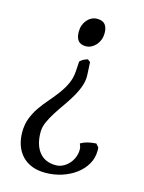

<svg xmlns="http://www.w3.org/2000/svg" viewBox="-113 -537 659 878"><g transform="rotate(15 216.5 -98.0)"><path d="M207 -258.8Q215.3 -266.6 222.9 -270.8Q230.5 -274.9 243.2 -278.8L255.9 -269L258.8 -211.9Q260.7 -184.1 251.2 -156.7Q241.7 -129.4 226.1 -102.5Q210.4 -75.7 192.1 -49.8Q173.8 -23.9 157.7 1.2Q141.6 26.4 130.9 50.5Q120.1 74.7 120.1 98.1Q120.1 158.7 147.5 192.9Q174.8 227.1 226.1 227.1Q243.7 227.1 259.5 219Q275.4 210.9 287.6 197.5Q299.8 184.1 306.9 166.5Q314 148.9 314 129.9Q314 122.6 312 115.7Q310.1 108.9 307.1 102.1Q323.7 92.8 340.8 88.6Q357.9 84.5 379.9 83L393.1 98.1Q394 102.1 394 106V113.8Q394 148.4 377.2 177.5Q360.4 206.5 331.8 227.8Q303.2 249 266.1 261Q229 272.9 188 272.9Q151.9 272.9 124 261.7Q96.2 250.5 77.4 230.2Q58.6 210 48.8 181.9Q39.1 153.8 39.1 120.1Q39.1 83.5 50.5 54Q62 24.4 79.6 -1Q97.2 -26.4 117.7 -49.8Q138.2 -73.2 156.7 -97.9Q175.3 -122.6 188.5 -150.1Q201.7 -177.7 204.1 -211.9ZM286.1 -414.1Q286.1 -397.5 280.8 -383.1Q275.4 -368.7 265.9 -357.7Q256.3 -346.7 243.9 -340.3Q231.4 -334 217.8 -334Q192.9 -334 181.4 -348.4Q169.9 -362.8 169.9 -390.1Q169.9 -406.7 175 -420.9Q180.2 -435.1 189.2 -445.8Q198.2 -456.5 210.4 -462.6Q222.7 -468.8 236.8 -468.8Q262.7 -468.8 274.4 -454.6Q286.1 -440.4 286.1 -414.1Z"/></g></svg>

Font: Gentium Plus
Style: Regular
Weight: 400
Designer: J. Victor Gaultney, Annie Olsen, Iska Routamaa
Foundry: SIL International
Version: Version 1.510